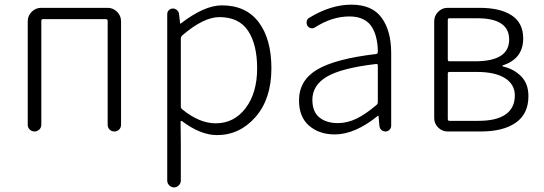

<svg xmlns="http://www.w3.org/2000/svg" viewBox="-20 -567 2345 828"><path d="M99.6 -29.3V-475.6Q99.6 -499 116.7 -516.1Q133.8 -533.2 157.2 -533.2H444.3Q467.8 -533.2 484.9 -516.1Q502 -499 502 -475.6V-29.3Q502 -16.6 493.7 -8.3Q485.4 0 473.1 0Q460.9 0 452.6 -8.3Q444.3 -16.6 444.3 -29.3V-476.6Q444.3 -484.4 436.5 -484.4H165Q158.2 -484.4 158.2 -476.6V-29.3Q158.2 -16.6 149.4 -8.3Q140.6 0 128.9 0Q117.2 0 108.4 -8.3Q99.6 -16.6 99.6 -29.3Z M701.2 211.9V-505.9Q701.2 -516.6 708.5 -523.4Q715.8 -530.3 725.6 -530.3Q735.4 -530.3 743.2 -523.4Q751 -516.6 752 -506.8L756.8 -465.8Q756.8 -464.8 757.8 -464.8Q758.8 -464.8 759.8 -465.8Q861.3 -543.9 936.5 -543.9Q1041 -543.9 1095.7 -471.2Q1150.4 -398.4 1150.4 -272.5Q1150.4 -140.6 1082 -62.5Q1013.7 15.6 916 15.6Q844.7 15.6 764.6 -44.9Q762.7 -45.9 760.7 -44.9Q758.8 -43.9 758.8 -42L759.8 48.8V211.9Q759.8 223.6 751 232.4Q742.2 241.2 730.5 241.2Q718.8 241.2 710 232.4Q701.2 223.6 701.2 211.9ZM910.2 -35.2Q989.3 -35.2 1039.1 -100.6Q1088.9 -166 1088.9 -272.5Q1088.9 -375 1049.8 -434.1Q1010.7 -493.2 925.8 -493.2Q857.4 -493.2 764.6 -413.1Q759.8 -408.2 759.8 -401.4V-107.4Q759.8 -100.6 765.6 -95.7Q839.8 -35.2 910.2 -35.2Z M1423.8 12.7Q1356.4 12.7 1313 -24.9Q1269.5 -62.5 1269.5 -133.8Q1269.5 -220.7 1348.1 -267.1Q1426.8 -313.5 1601.6 -334Q1609.4 -335 1609.4 -343.8Q1609.4 -374 1603.5 -399.4Q1598.6 -424.8 1585.4 -447.8Q1572.3 -470.7 1547.4 -483.4Q1522.5 -496.1 1487.3 -496.1Q1412.1 -496.1 1338.9 -449.2Q1331.1 -443.4 1321.3 -445.3Q1311.5 -447.3 1305.7 -456.1Q1300.8 -464.8 1302.7 -475.1Q1304.7 -485.4 1313.5 -490.2Q1406.2 -546.9 1495.1 -546.9Q1585 -546.9 1626 -490.2Q1667 -433.6 1667 -337.9V-24.4Q1667 -14.6 1659.7 -7.3Q1652.3 0 1642.6 0Q1631.8 0 1624.5 -6.8Q1617.2 -13.7 1616.2 -24.4L1612.3 -67.4Q1612.3 -68.4 1611.3 -68.4Q1610.4 -68.4 1609.4 -67.4Q1510.7 12.7 1423.8 12.7ZM1436.5 -36.1Q1477.5 -36.1 1517.1 -55.2Q1556.6 -74.2 1603.5 -114.3Q1609.4 -119.1 1609.4 -126V-285.2Q1609.4 -291 1603.5 -291Q1602.5 -291 1601.6 -291Q1452.1 -273.4 1389.6 -236.3Q1327.1 -199.2 1327.1 -136.7Q1327.1 -85 1357.4 -60.5Q1387.7 -36.1 1436.5 -36.1Z M1910.2 0Q1886.7 0 1869.6 -17.1Q1852.5 -34.2 1852.5 -57.6V-475.6Q1852.5 -499 1869.6 -516.1Q1886.7 -533.2 1910.2 -533.2H2047.9Q2137.7 -533.2 2187 -500.5Q2236.3 -467.8 2236.3 -401.4Q2236.3 -313.5 2148.4 -285.2Q2146.5 -285.2 2146.5 -283.2Q2146.5 -281.2 2149.4 -280.3Q2196.3 -269.5 2227.5 -237.8Q2258.8 -206.1 2258.8 -152.3Q2258.8 -76.2 2204.6 -38.1Q2150.4 0 2053.7 0ZM1911.1 -310.5Q1911.1 -302.7 1918 -302.7H2029.3Q2175.8 -302.7 2175.8 -396.5Q2175.8 -488.3 2038.1 -488.3H1918Q1911.1 -488.3 1911.1 -480.5ZM1911.1 -53.7Q1911.1 -45.9 1918 -45.9H2043.9Q2121.1 -45.9 2160.6 -73.7Q2200.2 -101.6 2200.2 -155.3Q2200.2 -203.1 2157.7 -230Q2115.2 -256.8 2036.1 -256.8H1918Q1911.1 -256.8 1911.1 -250Z"/></svg>

Font: Gen Jyuu Gothic P Light
Style: Regular
Weight: 200
Designer: [Source Han Sans]
Ryoko NISHIZUKA  (kana & ideographs); Paul D. Hunt (Latin, Greek & Cyrillic); Wenlong ZHANG  (bopomofo
Version: Version 1.002.20150607